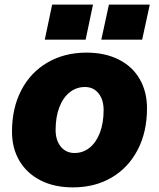

<svg xmlns="http://www.w3.org/2000/svg" viewBox="-20 -800 690 832"><path d="M32 -230Q32 -332 72.5 -409.5Q113 -487 186.5 -529.5Q260 -572 355 -572Q434 -572 493.5 -542.5Q553 -513 585 -458Q617 -403 617 -331Q617 -228 576.5 -150.5Q536 -73 463.5 -30.5Q391 12 296 12Q216 12 156.5 -18Q97 -48 64.5 -102.5Q32 -157 32 -230ZM303 -137Q340 -137 368.5 -160Q397 -183 413 -225Q429 -267 429 -323Q429 -368 407 -395.5Q385 -423 348 -423Q311 -423 282 -400Q253 -377 237 -335Q221 -293 221 -237Q221 -192 243.5 -164.5Q266 -137 303 -137ZM452 -780H629L596 -628H419ZM206 -780H383L351 -628H174Z"/></svg>

Font: Azeret Mono ExtraBold
Style: Italic
Weight: 800
Italic angle: -12°
Designer: Martin Vácha
Foundry: Displaay
Version: Version 1.000; Glyphs 3.0.3, build 3074